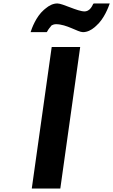

<svg xmlns="http://www.w3.org/2000/svg" viewBox="-20 -1084 655 1111"><path d="M527 -926 537 -935C583 -975 608 -1044 615 -1064H523L519 -1061C517 -1057 511 -1042 499 -1030H498L496 -1028C489 -1022 480 -1018 469 -1018C428 -1018 343 -1064 312 -1064C287 -1064 264 -1052 245 -1036L234 -1027C188 -987 164 -920 157 -898H250L252 -900C255 -906 262 -918 274 -931V-932L275 -934C282 -940 293 -944 304 -944C366 -944 430 -898 460 -898C485 -898 508 -910 527 -926ZM280 -812 279 -811 164 6 165 7H329L444 -812Z"/></svg>

Font: Hussar Woodtype
Style: SeBdObl
Weight: 900
Foundry: Cannot Into Space Fonts
Version: Version 1.07